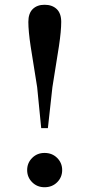

<svg xmlns="http://www.w3.org/2000/svg" viewBox="-20 -772 375 806"><path d="M167 14Q136 14 115 -7Q94 -28 94 -58Q94 -88 115 -109Q136 -130 167 -130Q199 -130 220 -109Q241 -88 241 -58Q241 -28 220 -7Q199 14 167 14ZM167 -752Q199 -752 218 -734Q237 -716 237 -680Q237 -642 227.5 -578.5Q218 -515 200 -406L181 -234H153L136 -406Q118 -515 108.5 -578.5Q99 -642 99 -680Q99 -716 117.5 -734Q136 -752 167 -752Z"/></svg>

Font: Noto Serif KR SemiBold
Style: Regular
Weight: 600
Designer: Ryoko NISHIZUKA 西塚涼子 (kana & ideographs); Frank Grießhammer (Latin, Greek & Cyrillic); Wenlong ZHANG 张文龙 (bopomofo); San
Foundry: Adobe
Version: Version 2.003-H1;hotconv 1.1.1;makeotfexe 2.6.0